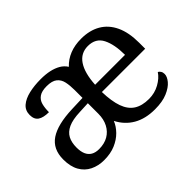

<svg xmlns="http://www.w3.org/2000/svg" viewBox="-102 -790 1044 1044"><g transform="rotate(-45 420.5 -268.0)"><path d="M205 10Q161 10 125.5 -7.5Q90 -25 70 -60.5Q50 -96 50 -150Q50 -230 106.5 -268Q163 -306 278 -310L361 -313V-373Q361 -409 355 -436.5Q349 -464 329 -480Q309 -496 268 -496Q230 -496 210 -482Q190 -468 183.5 -443.5Q177 -419 177 -387Q135 -387 113.5 -401.5Q92 -416 92 -450Q92 -485 116.5 -506Q141 -527 182 -536.5Q223 -546 272 -546Q310 -546 339.5 -539.5Q369 -533 391.5 -520Q414 -507 428 -485Q456 -515 495 -530.5Q534 -546 583 -546Q648 -546 694.5 -519Q741 -492 766 -439Q791 -386 791 -307V-261H458Q460 -188 476.5 -142Q493 -96 526.5 -74.5Q560 -53 613 -53Q657 -53 694 -73.5Q731 -94 750 -123Q757 -120 763 -111Q769 -102 769 -89Q769 -69 750 -46Q731 -23 692.5 -6.5Q654 10 596 10Q523 10 472 -19.5Q421 -49 393 -104Q381 -74 355.5 -48Q330 -22 292.5 -6Q255 10 205 10ZM228 -52Q269 -52 298.5 -69Q328 -86 344.5 -117.5Q361 -149 361 -191V-272L297 -269Q240 -267 207.5 -252Q175 -237 161 -210.5Q147 -184 147 -145Q147 -114 156 -93.5Q165 -73 183 -62.5Q201 -52 228 -52ZM690 -315Q690 -395 665.5 -443.5Q641 -492 581 -492Q526 -492 495.5 -446.5Q465 -401 460 -315Z"/></g></svg>

Font: Noto Serif Hebrew
Style: Regular
Weight: 400
Designer: Monotype Design Team
Foundry: Monotype Imaging Inc.
Version: Version 2.003